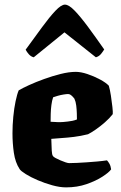

<svg xmlns="http://www.w3.org/2000/svg" viewBox="-20 -811 524 831"><path d="M266 0Q239 0 206.5 -9Q174 -18 143.5 -31Q113 -44 91.5 -57.5Q70 -71 65 -79Q46 -108 40 -149.5Q34 -191 34 -234Q34 -269 37.5 -305.5Q41 -342 47.5 -373Q54 -404 61 -420Q76 -429 105.5 -442.5Q135 -456 171 -469Q207 -482 243 -491Q279 -500 308 -500Q330 -500 358.5 -490.5Q387 -481 413 -467Q439 -453 451 -440Q456 -423 460 -397Q464 -371 466.5 -348Q469 -325 468 -317Q454 -299 434 -281.5Q414 -264 394.5 -250.5Q375 -237 361 -230Q329 -222 300 -218.5Q271 -215 246.5 -213.5Q222 -212 202 -210Q203 -176 204 -158.5Q205 -141 209 -136Q211 -132 220.5 -127Q230 -122 241.5 -117Q253 -112 263.5 -108.5Q274 -105 279 -105Q294 -105 314 -106Q334 -107 356 -108.5Q378 -110 400.5 -112Q423 -114 443 -117Q448 -112 453.5 -102.5Q459 -93 461 -78Q452 -65 423.5 -46.5Q395 -28 354.5 -14Q314 0 266 0ZM254 -283Q264 -284 273.5 -285Q283 -286 293 -288Q303 -290 313 -294Q313 -305 312.5 -321Q312 -337 310 -354Q308 -371 302 -384Q295 -393 289.5 -397.5Q284 -402 280.5 -403Q277 -404 275 -404Q268 -404 255.5 -402Q243 -400 230.5 -396.5Q218 -393 210 -390Q205 -376 202.5 -356.5Q200 -337 199.5 -318Q199 -299 199 -284Q216 -283 229 -282.5Q242 -282 254 -283ZM126 -563Q114 -566 105 -576Q96 -586 91 -596Q129 -648 161.5 -692.5Q194 -737 219.5 -764Q245 -791 261 -791Q278 -791 303.5 -764.5Q329 -738 361.5 -694Q394 -650 431 -597Q427 -590 418 -578.5Q409 -567 395 -563L259 -671Z"/></svg>

Font: Texturina 12pt Black
Style: Regular
Weight: 900
Designer: Guillermo Torres Carreño
Foundry: Omnibus-Type
Version: Version 1.002